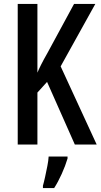

<svg xmlns="http://www.w3.org/2000/svg" viewBox="-20 -734 511 975"><path d="M471 0H360L219 -318L170 -264V0H70V-714H170V-365Q176 -380 188.5 -405Q201 -430 221 -465L356 -714H464L288 -397ZM323 71Q312 108 293.5 149Q275 190 255 221H198V209Q203 192 209 164.5Q215 137 220.5 109Q226 81 227 61H323Z"/></svg>

Font: Noto Sans Khmer UI ExtraCondensed Medium
Style: Regular
Weight: 500
Width: 2
Designer: Danh Hong and the Monotype Design Team
Foundry: Monotype Imaging Inc.
Version: Version 2.002; ttfautohint (v1.8.4.7-5d5b)